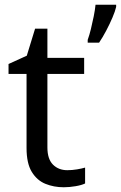

<svg xmlns="http://www.w3.org/2000/svg" viewBox="-20 -780 510 810"><path d="M264 -62Q284 -62 305 -65.5Q326 -69 339 -73V-6Q325 1 299 5.5Q273 10 249 10Q207 10 171.5 -4.5Q136 -19 114 -55Q92 -91 92 -156V-468H16V-510L93 -545L128 -659H180V-536H335V-468H180V-158Q180 -109 203.5 -85.5Q227 -62 264 -62ZM470 -751Q466 -733 454.5 -706Q443 -679 428 -650.5Q413 -622 398 -600H350V-612Q357 -631 363.5 -657.5Q370 -684 375.5 -711.5Q381 -739 383 -760H470Z"/></svg>

Font: Noto Sans Pau Cin Hau
Style: Regular
Weight: 400
Designer: Monotype Design Team
Foundry: Monotype Imaging Inc.
Version: Version 2.002; ttfautohint (v1.8.4.7-5d5b)